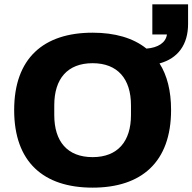

<svg xmlns="http://www.w3.org/2000/svg" viewBox="-20 -849 883 881"><path d="M405 12C630 12 765 -106 765 -344C765 -432 747 -503 712 -558C797 -581 843 -645 843 -739V-829H679V-691H746C741 -653 705 -630 652 -626C591 -675 507 -699 405 -699C179 -699 45 -581 45 -344C45 -106 179 12 405 12ZM405 -128C289 -128 229 -200 229 -321V-366C229 -487 289 -559 405 -559C520 -559 581 -487 581 -366V-321C581 -200 520 -128 405 -128Z"/></svg>

Font: Archivo ExtraBold
Style: Regular
Weight: 800
Designer: Hector Gatti
Foundry: Omnibus-Type
Version: Version 2.001